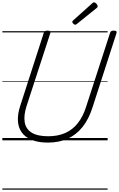

<svg xmlns="http://www.w3.org/2000/svg" viewBox="-20 -1196 1014 1636"><path d="M389 19Q305 19 249 -4.5Q193 -28 164 -69.5Q135 -111 132.5 -169Q130 -227 153 -296L353 -916Q356 -926 363 -930.5Q370 -935 386 -935Q400 -935 406.5 -930.5Q413 -926 409 -915L206 -291Q181 -213 190.5 -155Q200 -97 249.5 -66Q299 -35 391 -35Q473 -35 535.5 -62.5Q598 -90 642.5 -146Q687 -202 713 -284L918 -916Q921 -926 927.5 -930.5Q934 -935 950 -935Q979 -935 973 -915L768 -280Q737 -182 684 -115Q631 -48 557 -14.5Q483 19 389 19ZM621 -985Q614 -985 605 -993.5Q596 -1002 596 -1009Q596 -1011 597 -1014Q598 -1017 602 -1021L765 -1167Q769 -1171 772 -1173.5Q775 -1176 780 -1176Q787 -1176 794.5 -1170.5Q802 -1165 807 -1157.5Q812 -1150 812 -1143Q812 -1139 811 -1136Q810 -1133 804 -1128L635 -992Q630 -989 627 -987Q624 -985 621 -985ZM0 410H897V420H0ZM0 -20H897V0H0ZM0 -505H897V-500H0ZM0 -930H897V-920H0Z"/></svg>

Font: Playwrite DE LA Guides
Style: Regular
Weight: 400
Designer: Veronika Burian, José Scaglione
Foundry: TypeTogether
Version: Version 1.003